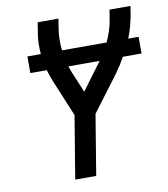

<svg xmlns="http://www.w3.org/2000/svg" viewBox="-82 -805 765 874"><g transform="rotate(-10 300.0 -367.5)"><path d="M195 0 243 -290 177 -449Q170 -465 164.5 -480.5Q159 -496 154 -513H78V-590H140Q138 -615 138.5 -640Q139 -665 144 -691L151 -735H247L240 -691Q236 -665 235.5 -639.5Q235 -614 238 -590H444Q455 -614 463.5 -639.5Q472 -665 476 -691L483 -735H580L573 -691Q568 -665 561 -640Q554 -615 544 -590H592V-513H506Q497 -497 487.5 -482Q478 -467 467 -452V-451Q465 -448 463 -445.5Q461 -443 459 -440L338 -279L292 0ZM305 -387 382 -491Q386 -496 390 -501.5Q394 -507 398 -513H254Q257 -505 259.5 -497Q262 -489 265 -482Z"/></g></svg>

Font: Iosevka Curly MdExObl
Style: Regular
Weight: 500
Width: 7
Italic angle: -9°
Monospace: yes
Designer: Belleve Invis
Foundry: Belleve Invis
Version: Version 11.1.0; ttfautohint (v1.8.3)